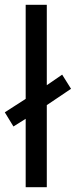

<svg xmlns="http://www.w3.org/2000/svg" viewBox="-29 -780 316 800"><path d="M78 0V-285L27 -253L-9 -312L78 -368V-760H166V-425L230 -469L267 -410L166 -342V0Z"/></svg>

Font: Noto Sans Kharoshthi
Style: Regular
Weight: 400
Designer: Monotype Design Team
Foundry: Monotype Imaging Inc.
Version: Version 2.004; ttfautohint (v1.8.4.7-5d5b)